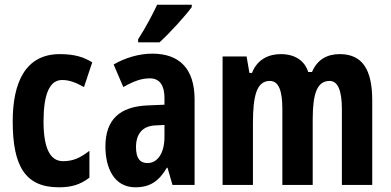

<svg xmlns="http://www.w3.org/2000/svg" viewBox="-20 -786 1661 816"><path d="M230 10C281 10 320 0 360 -31V-145C321 -115 291 -101 248 -101C192 -101 165 -158 165 -270C165 -384 190 -446 244 -446C274 -446 301 -436 337 -416L372 -521C338 -542 300 -556 234 -556C89 -556 34 -437 34 -270C34 -79 88 10 230 10Z M795 -756V-766H648C627 -722 601 -672 567 -619V-606H658C705 -649 769 -720 795 -756ZM627 -558C572 -558 513 -541 463 -512L504 -416C550 -442 582 -453 617 -453C660 -453 679 -421 679 -370V-341L607 -338C490 -333 428 -279 428 -163C428 -74 464 10 555 10C619 10 656 -17 689 -73H692L713 0H807V-363C807 -494 743 -558 627 -558ZM641 -253 679 -255V-204C679 -136 650 -93 607 -93C575 -93 558 -113 558 -161C558 -216 585 -251 641 -253Z M1424 -556C1371 -556 1329 -534 1306 -480H1290C1275 -527 1235 -556 1173 -556C1125 -556 1074 -536 1051 -476H1040L1028 -546H926V0H1055V-262C1055 -380 1071 -442 1127 -442C1164 -442 1180 -401 1180 -324V0H1309V-278C1309 -389 1328 -442 1381 -442C1417 -442 1433 -398 1433 -323V0H1562V-360C1562 -493 1518 -556 1424 -556Z"/></svg>

Font: Noto Sans Gurmukhi ExtraCondensed
Style: Bold
Weight: 700
Width: 2
Designer: Jelle Bosma - Monotype Design Team
Foundry: Monotype Imaging Inc.
Version: Version 2.004